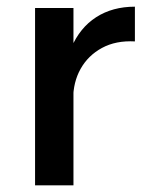

<svg xmlns="http://www.w3.org/2000/svg" viewBox="-20 -555 434 575"><path d="M384 -431Q327 -434 285.5 -411.5Q244 -389 221.5 -349Q199 -309 199 -257L167 -261Q167 -350 193 -411Q219 -472 268 -503.5Q317 -535 384 -535ZM85 -531H200V0H85Z"/></svg>

Font: Alexandria
Style: Regular
Weight: 400
Designer: Mohamed Gaber
Foundry: Kief Type Foundry
Version: Version 5.100